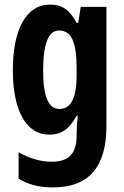

<svg xmlns="http://www.w3.org/2000/svg" viewBox="-20 -577 540 837"><path d="M198 -557C96 -557 36 -453 36 -270C36 -94 95 10 194 10C249 10 284 -16 314 -73H319C316 -48 314 -15 314 7V16C314 98 274 128 206 128C160 128 114 116 61 87V202C105 228 151 240 210 240C374 240 444 144 444 -28V-547H332L321 -477H314C283 -536 249 -557 198 -557ZM237 -444C291 -444 314 -395 314 -279V-252C314 -150 290 -102 239 -102C192 -102 168 -155 168 -268C168 -386 191 -444 237 -444Z"/></svg>

Font: Noto Sans Devanagari ExtraCondensed
Style: Bold
Weight: 700
Width: 2
Designer: Jelle Bosma - Monotype Design Team
Foundry: Monotype Imaging Inc.
Version: Version 2.004